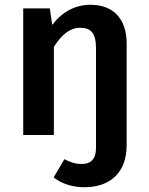

<svg xmlns="http://www.w3.org/2000/svg" viewBox="-20 -564 621 802"><path d="M359 -544C295 -544 241 -516 198 -460L188 -529H77V0H205V-368C238 -420 272 -448 316 -448C359 -448 381 -426 381 -363V54C381 99 361 121 321 121C293 121 276 114 249 101L204 177C239 204 282 218 333 218C441 218 509 156 509 43V-383C509 -484 454 -544 359 -544Z"/></svg>

Font: Fira Sans Medium
Style: Regular
Weight: 500
Designer: Carrois Corporate & Edenspiekermann AG
Foundry: Carrois Corporate GbR & Edenspiekermann AG
Version: Version 4.203